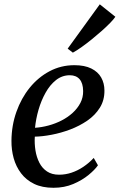

<svg xmlns="http://www.w3.org/2000/svg" viewBox="-20 -858 554 888"><path d="M433 -93.5Q419 -73 389.5 -48.8Q360 -24.5 318.8 -7Q277.5 10.5 227.5 10.5Q175 10.5 138 -7.5Q101 -25.5 77.5 -56.5Q54 -87.5 43.2 -126.5Q32.5 -165.5 33 -207Q33.5 -277.5 55.8 -340.5Q78 -403.5 117.2 -452Q156.5 -500.5 209.2 -528.5Q262 -556.5 324 -556.5Q371.5 -556.5 402.2 -541.2Q433 -526 448 -499.5Q463 -473 463 -439.5Q463.5 -394.5 441.8 -359.8Q420 -325 384 -300.2Q348 -275.5 305 -259.2Q262 -243 218.8 -234.8Q175.5 -226.5 141 -226Q139 -193.5 144 -162.2Q149 -131 162 -105.5Q175 -80 197.5 -65Q220 -50 253 -50Q283 -50 311.2 -59.5Q339.5 -69 365.5 -86.5Q391.5 -104 413.5 -127.5ZM303 -510Q267.5 -510 239.2 -487.8Q211 -465.5 190.8 -429.2Q170.5 -393 158.2 -350.5Q146 -308 142 -267Q172.5 -269 204.2 -277.5Q236 -286 264.8 -300.8Q293.5 -315.5 316 -336Q338.5 -356.5 351.8 -382Q365 -407.5 364.5 -437Q364 -473.5 348 -491.8Q332 -510 303 -510ZM293 -633 441.5 -838 513.5 -780.5Q506 -769 489.5 -752Q473 -735 451 -715.5Q429 -696 405 -676.5Q381 -657 358.2 -640.8Q335.5 -624.5 317 -614.5Z"/></svg>

Font: Merriweather 48pt
Style: Italic
Weight: 400
Italic angle: -7.8°
Version: Version 2.101